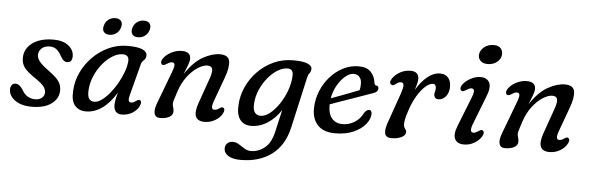

<svg xmlns="http://www.w3.org/2000/svg" viewBox="-55 -892 4101 1337"><g transform="rotate(5 1995.0 -223.0)"><path d="M199 -43.5Q228 -43.5 245.5 -58.8Q263 -74 263 -97.5Q262.5 -118.5 248 -137.8Q233.5 -157 187.5 -189Q132.5 -225.5 110.5 -253.2Q88.5 -281 88 -321Q87 -361.5 110.2 -395Q133.5 -428.5 179 -448.5Q224.5 -468.5 290.5 -468.5Q358 -468.5 395.5 -438Q433 -407.5 433 -365Q433 -320.5 398 -320.5Q385 -320.5 374 -328.8Q363 -337 351 -358Q336.5 -386.5 317 -402.5Q297.5 -418.5 269 -418.5Q232.5 -418.5 211.8 -399.2Q191 -380 191 -352.5Q191.5 -332 207 -310.2Q222.5 -288.5 266 -256.5Q306 -228 327.5 -206.8Q349 -185.5 357.5 -165.8Q366 -146 366.5 -122.5Q367.5 -65 318 -27.2Q268.5 10.5 178.5 10.5Q126.5 10.5 90.8 -5Q55 -20.5 36.5 -45Q18 -69.5 18 -96Q18.5 -117 28 -128.5Q37.5 -140 52.5 -140Q81 -140 105 -102Q123 -70 146.5 -56.8Q170 -43.5 199 -43.5Z M851.5 -125Q839.5 -79 866.5 -79Q876 -79 884 -83.2Q892 -87.5 901.5 -94Q918 -106 927 -100.5Q942 -92.5 929.5 -62Q916.5 -32 883.2 -11Q850 10 806.5 10Q782 10 767.2 -5.2Q752.5 -20.5 752.5 -50.5Q752.5 -67 755.8 -86Q759 -105 768.5 -140Q723 -64.5 669.5 -27.2Q616 10 557.5 10Q509 10 480.5 -22.2Q452 -54.5 457 -126.5Q460 -191.5 488.2 -252.8Q516.5 -314 564.8 -363Q613 -412 675.2 -441Q737.5 -470 808 -470Q881.5 -470 913.8 -454.5Q946 -439 944 -412Q942 -390.5 928.5 -379.8Q915 -369 910 -350ZM563.5 -140.5Q561 -96 573.5 -79Q586 -62 610 -62Q634 -62 662 -82.2Q690 -102.5 717.5 -136Q745 -169.5 767.8 -209.8Q790.5 -250 805 -291Q819.5 -332 821.5 -366Q822.5 -387.5 811.5 -398.2Q800.5 -409 780.5 -409Q744.5 -409 707.5 -386Q670.5 -363 638.8 -324.2Q607 -285.5 586.8 -237.8Q566.5 -190 563.5 -140.5ZM675 -536Q647 -536 634.8 -552.2Q622.5 -568.5 630 -595.5Q637 -622.5 657.8 -638.8Q678.5 -655 706.5 -655Q734.5 -655 746.5 -638.8Q758.5 -622.5 751.5 -595.5Q744.5 -569 723.8 -552.5Q703 -536 675 -536ZM874.5 -536Q846.5 -536 834.2 -552.2Q822 -568.5 829 -595.5Q836 -622.5 857 -638.8Q878 -655 906 -655Q934 -655 946.2 -638.8Q958.5 -622.5 951.5 -595.5Q944.5 -569 923.5 -552.5Q902.5 -536 874.5 -536Z M1058 -361Q1050.5 -366 1050 -377.2Q1049.5 -388.5 1058 -401.5Q1077.5 -431 1114 -449.5Q1150.5 -468 1187 -468Q1249 -468 1249 -418.5Q1249 -400 1239.2 -374.8Q1229.5 -349.5 1213 -308.5Q1272 -397 1336 -432.5Q1400 -468 1453.5 -468Q1514 -468 1521.2 -424.8Q1528.5 -381.5 1500.5 -307L1440 -141Q1417 -79.5 1448 -79.5Q1456 -79.5 1463.8 -82.2Q1471.5 -85 1482.5 -93Q1490.5 -98.5 1496.8 -100.8Q1503 -103 1510 -98.5Q1525 -87.5 1510 -58.5Q1493.5 -28 1459.8 -8.8Q1426 10.5 1387.5 10.5Q1289 10.5 1334.5 -117L1396 -291.5Q1413.5 -340 1408 -361Q1402.5 -382 1373.5 -382Q1344 -382 1306.5 -358Q1269 -334 1235 -289.5Q1201 -245 1181 -184Q1166.5 -140.5 1161.5 -123.5Q1156.5 -106.5 1156.5 -95.5Q1156.5 -84.5 1161 -71Q1165.5 -57.5 1165.5 -41.5Q1165.5 -17.5 1140.8 -3.5Q1116 10.5 1076 10.5Q1043.5 10.5 1036 -17.8Q1028.5 -46 1050 -99L1130 -311.5Q1146 -352.5 1144.2 -367.8Q1142.5 -383 1125 -383Q1111.5 -383 1089 -368Q1079.5 -362 1072 -359.8Q1064.5 -357.5 1058 -361Z M1992 -3Q1963.5 123 1877 187.8Q1790.5 252.5 1660.5 252.5Q1604 252.5 1573.5 233Q1543 213.5 1543 182Q1543 160 1557.8 146Q1572.5 132 1596.5 132Q1619 132 1639.5 145.2Q1660 158.5 1681 171.5Q1702 184.5 1726 184.5Q1778.5 184.5 1822.2 149.5Q1866 114.5 1883.5 37L1919 -119Q1879 -58 1825.2 -24Q1771.5 10 1710.5 10Q1662 10 1635 -24.8Q1608 -59.5 1613 -129Q1616 -193.5 1643.8 -254.5Q1671.5 -315.5 1719 -364.2Q1766.5 -413 1829.2 -441.8Q1892 -470.5 1965 -470.5Q2038 -470.5 2068.8 -455.8Q2099.5 -441 2096.5 -418Q2094.5 -400 2085.5 -389.8Q2076.5 -379.5 2071.5 -356.5ZM1720 -146Q1717 -103 1731.5 -84.2Q1746 -65.5 1771 -65.5Q1803.5 -65.5 1837.2 -92.5Q1871 -119.5 1900.5 -163.2Q1930 -207 1949 -259.2Q1968 -311.5 1970 -361.5Q1973 -410.5 1932 -410.5Q1897.5 -410.5 1861.2 -388Q1825 -365.5 1794 -327.5Q1763 -289.5 1742.8 -242.5Q1722.5 -195.5 1720 -146Z M2541 -147Q2541 -111 2511.8 -74.5Q2482.5 -38 2428.5 -13.8Q2374.5 10.5 2300 10.5Q2216 10.5 2175.5 -35.2Q2135 -81 2138.5 -156Q2140.5 -217.5 2163.8 -273.5Q2187 -329.5 2226.5 -373.5Q2266 -417.5 2316.5 -443Q2367 -468.5 2423.5 -468.5Q2480 -468.5 2508.5 -438.8Q2537 -409 2542.5 -363Q2545.5 -346.5 2556 -346Q2573 -345.5 2573 -326.5Q2573 -301.5 2540 -291.5Q2510 -281 2470.8 -267Q2431.5 -253 2390 -238.5Q2348.5 -224 2310.2 -210.5Q2272 -197 2244.5 -187Q2243.5 -121 2271 -89.2Q2298.5 -57.5 2345.5 -57.5Q2390.5 -57.5 2429.2 -81.5Q2468 -105.5 2490 -150.5Q2506 -172.5 2522 -172.5Q2531.5 -172.5 2536.2 -165Q2541 -157.5 2541 -147ZM2393 -413Q2365.5 -413 2335.2 -387.8Q2305 -362.5 2281 -320.8Q2257 -279 2248.5 -229.5Q2276 -239.5 2310.8 -252.5Q2345.5 -265.5 2380.5 -279Q2415.5 -292.5 2444 -303.5Q2449 -322 2449 -349.5Q2449 -378.5 2434 -395.8Q2419 -413 2393 -413Z M2666.5 -358.5Q2659 -359.5 2653.5 -367.8Q2648 -376 2653.5 -390Q2666.5 -420.5 2703.5 -444.8Q2740.5 -469 2786.5 -469Q2815.5 -469 2829.8 -455.2Q2844 -441.5 2844 -417.5Q2844 -402 2839 -381.8Q2834 -361.5 2827 -339.5Q2861.5 -398 2904.2 -433Q2947 -468 2992.5 -468Q3029.5 -468 3049.2 -445Q3069 -422 3069 -383.5Q3069 -340 3047.2 -314Q3025.5 -288 2997 -288Q2980 -288 2972.2 -297.5Q2964.5 -307 2964.5 -318.5Q2964.5 -328.5 2967.8 -339.2Q2971 -350 2971 -363.5Q2971 -376 2966 -384Q2961 -392 2949.5 -392Q2926 -392 2897.2 -366.8Q2868.5 -341.5 2841.2 -296.8Q2814 -252 2795 -194Q2782 -156 2777.2 -133.5Q2772.5 -111 2772.5 -93.5Q2772.5 -77 2782.2 -64.5Q2792 -52 2792 -40.5Q2792 -18.5 2763.8 -4.2Q2735.5 10 2693 10Q2653 10 2647 -20.5Q2641 -51 2663.5 -109.5L2732 -305Q2746 -345 2745.2 -364.2Q2744.5 -383.5 2725.5 -383.5Q2710.5 -383.5 2692.5 -369.5Q2686 -364 2679.5 -360.2Q2673 -356.5 2666.5 -358.5Z M3315.5 -562.5Q3282.5 -562.5 3265 -580.5Q3247.5 -598.5 3250.5 -624Q3254 -653.5 3280.8 -675.8Q3307.5 -698 3348.5 -698Q3381.5 -698 3397.2 -679.5Q3413 -661 3409.5 -633.5Q3407 -604.5 3380.5 -583.5Q3354 -562.5 3315.5 -562.5ZM3253 -145.5Q3238 -107.5 3240.5 -92.5Q3243 -77.5 3260 -77.5Q3272 -77.5 3294.5 -92.5Q3302.5 -98 3309.2 -100.5Q3316 -103 3323 -98.5Q3339 -87 3322.5 -57.5Q3306.5 -30 3273 -10Q3239.5 10 3200 10Q3152.5 10 3136.5 -22.5Q3120.5 -55 3146.5 -119L3222.5 -311.5Q3239.5 -352.5 3237.5 -368.2Q3235.5 -384 3218 -384Q3210.5 -384 3201.5 -379.8Q3192.5 -375.5 3182 -368Q3172.5 -362.5 3165 -360Q3157.5 -357.5 3151 -361Q3143 -366 3142.5 -377.2Q3142 -388.5 3150.5 -401.5Q3169 -428.5 3204.5 -448.2Q3240 -468 3276 -468Q3320.5 -468 3337.5 -435.2Q3354.5 -402.5 3326 -333Z M3469 -361Q3461.5 -366 3461 -377.2Q3460.5 -388.5 3469 -401.5Q3488.5 -431 3525 -449.5Q3561.5 -468 3598 -468Q3660 -468 3660 -418.5Q3660 -400 3650.2 -374.8Q3640.5 -349.5 3624 -308.5Q3683 -397 3747 -432.5Q3811 -468 3864.5 -468Q3925 -468 3932.2 -424.8Q3939.5 -381.5 3911.5 -307L3851 -141Q3828 -79.5 3859 -79.5Q3867 -79.5 3874.8 -82.2Q3882.5 -85 3893.5 -93Q3901.5 -98.5 3907.8 -100.8Q3914 -103 3921 -98.5Q3936 -87.5 3921 -58.5Q3904.5 -28 3870.8 -8.8Q3837 10.5 3798.5 10.5Q3700 10.5 3745.5 -117L3807 -291.5Q3824.5 -340 3819 -361Q3813.5 -382 3784.5 -382Q3755 -382 3717.5 -358Q3680 -334 3646 -289.5Q3612 -245 3592 -184Q3577.5 -140.5 3572.5 -123.5Q3567.5 -106.5 3567.5 -95.5Q3567.5 -84.5 3572 -71Q3576.5 -57.5 3576.5 -41.5Q3576.5 -17.5 3551.8 -3.5Q3527 10.5 3487 10.5Q3454.5 10.5 3447 -17.8Q3439.5 -46 3461 -99L3541 -311.5Q3557 -352.5 3555.2 -367.8Q3553.5 -383 3536 -383Q3522.5 -383 3500 -368Q3490.5 -362 3483 -359.8Q3475.5 -357.5 3469 -361Z"/></g></svg>

Font: Fraunces 9pt SuperSoft
Style: Italic
Weight: 400
Italic angle: -16°
Version: Version 1.000;[b76b70a41]